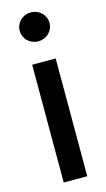

<svg xmlns="http://www.w3.org/2000/svg" viewBox="-115 -771 450 812"><g transform="rotate(-15 109.5 -365.5)"><path d="M58.1 -515.6V0H161.1V-515.6ZM109.4 -604.5C146 -604.5 174.8 -632.3 174.8 -667.5C174.8 -703.1 146 -731 109.4 -731C72.8 -731 44.4 -703.1 44.4 -667.5C44.4 -632.3 72.8 -604.5 109.4 -604.5Z"/></g></svg>

Font: Inteeer Medium
Style: Regular
Weight: 500
Designer: Rasmus Andersson
Foundry: rsms
Version: Version 4.001;Glyphs 3.4 (3402)